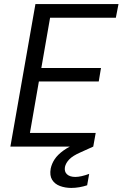

<svg xmlns="http://www.w3.org/2000/svg" viewBox="-20 -720 602 943"><path d="M31 0 154 -700H562L549 -633H226L183 -386H476L465 -320H171L127 -67H450L438 0ZM330 203Q300 203 274.5 193.5Q249 184 236 163Q223 142 229 108Q234 84 248.5 62Q263 40 292 19Q321 -2 367 -20L424 -43L438 0L376 28Q337 45 320 63Q303 81 299 100Q295 123 309 136Q323 149 350 149Q364 149 381.5 145Q399 141 418 134L408 190Q390 196 370 199.5Q350 203 330 203Z"/></svg>

Font: DM Sans 20pt
Style: Italic
Weight: 400
Italic angle: -10°
Version: Version 4.004;gftools[0.9.30]